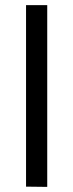

<svg xmlns="http://www.w3.org/2000/svg" viewBox="-20 -732 287 752"><path d="M82 -1 165 0V-712H82Z"/></svg>

Font: DAIFUKU Sans
Style: Regular
Weight: 400
Designer: Original font ‘Source Han Sans JP’ : Paul D. Hunt
Foundry: Daifuku
Version: Version 1.000